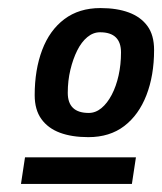

<svg xmlns="http://www.w3.org/2000/svg" viewBox="-20 -704 402 476"><path d="M32 -248 42 -314H317L307 -248ZM229 -684Q270 -684 299.5 -673Q329 -662 345.5 -639.5Q362 -617 362 -580Q362 -517 343 -468Q324 -419 288 -391.5Q252 -364 199 -364Q158 -364 128.5 -375Q99 -386 82.5 -409Q66 -432 66 -468Q66 -531 84.5 -580Q103 -629 139.5 -656.5Q176 -684 229 -684ZM228 -624Q211 -624 196.5 -612Q182 -600 171.5 -579Q161 -558 154.5 -531Q148 -504 148 -474Q148 -449 161 -436.5Q174 -424 200 -424Q217 -424 231.5 -436Q246 -448 257 -469Q268 -490 274 -517Q280 -544 280 -574Q280 -599 267 -611.5Q254 -624 228 -624Z"/></svg>

Font: Georama ExtraCondensed Thin SemiBold
Style: Italic
Weight: 600
Italic angle: -9°
Version: Version 1.001